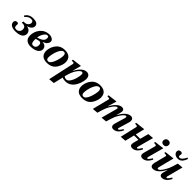

<svg xmlns="http://www.w3.org/2000/svg" viewBox="395 -2500 4493 4493"><g transform="rotate(45 2641.0 -254.0)"><path d="M46 -114C46 -41 102 12 238 12C394 12 473 -46 473 -139C473 -204 422 -259 345 -265V-268C427 -287 481 -342 481 -398C481 -485 399 -502 317 -502C225 -502 163 -465 118 -395L147 -373C193 -436 248 -456 295 -456C334 -456 367 -441 367 -397C367 -353 329 -286 238 -286H209L198 -240H231C309 -240 331 -194 331 -145C331 -84 287 -34 221 -34C169 -34 155 -54 155 -107C155 -117 157 -129 157 -141C157 -160 145 -175 108 -175C73 -175 46 -146 46 -114Z M547 -166C547 -19 659 12 733 12C901 12 993 -57 993 -149C993 -225 926 -260 867 -265V-267C916 -285 942 -301 956 -318C982 -350 995 -366 995 -413C995 -456 937 -502 857 -502C653 -502 547 -319 547 -166ZM696 -173C696 -180 698 -193 698 -201L739 -212C767 -219 780 -225 796 -225C834 -225 858 -203 858 -157C858 -80 821 -46 764 -46C711 -46 696 -95 696 -173ZM699 -247C716 -363 781 -456 838 -456C866 -456 879 -437 879 -408C879 -355 870 -294 699 -247Z M1069 -174C1069 -66 1131 12 1276 12C1402 12 1474 -40 1521 -115C1567 -188 1583 -263 1583 -308C1583 -462 1476 -502 1373 -502C1244 -502 1173 -441 1128 -371C1082 -300 1069 -219 1069 -174ZM1214 -107C1214 -174 1234 -266 1266 -339C1297 -408 1334 -456 1381 -456C1428 -456 1438 -416 1438 -374C1438 -300 1379 -34 1274 -34C1237 -34 1214 -57 1214 -107Z M1589 242 1729 230 1786 -9C1806 3 1841 12 1893 12C2132 12 2202 -286 2202 -374C2202 -452 2166 -502 2090 -502C2003 -502 1918 -429 1841 -286H1837L1894 -497L1889 -502L1660 -473L1653 -440L1712 -434C1731 -432 1733 -417 1727 -391ZM1797 -64C1809 -117 1839 -217 1875 -283C1920 -364 1972 -422 2011 -422C2037 -422 2048 -403 2048 -367C2048 -284 1987 -34 1872 -34C1841 -34 1815 -46 1797 -64Z M2237 -174C2237 -66 2299 12 2444 12C2570 12 2642 -40 2689 -115C2735 -188 2751 -263 2751 -308C2751 -462 2644 -502 2541 -502C2412 -502 2341 -441 2296 -371C2250 -300 2237 -219 2237 -174ZM2382 -107C2382 -174 2402 -266 2434 -339C2465 -408 2502 -456 2549 -456C2596 -456 2606 -416 2606 -374C2606 -300 2547 -34 2442 -34C2405 -34 2382 -57 2382 -107Z M2803 12 2941 0C2970 -102 2988 -156 3010 -212C3040 -287 3130 -422 3177 -422C3201 -422 3206 -409 3197 -374L3092 12L3230 0C3258 -102 3277 -156 3300 -214C3331 -289 3420 -422 3467 -422C3494 -422 3495 -398 3485 -364L3409 -107C3388 -29 3417 12 3476 12C3574 12 3634 -65 3674 -148L3647 -166C3622 -121 3584 -68 3560 -68C3541 -68 3541 -89 3550 -115L3623 -357C3647 -435 3631 -502 3552 -502C3453 -502 3364 -402 3302 -283L3297 -284L3318 -356C3343 -439 3336 -502 3257 -502C3168 -502 3074 -401 3012 -283H3007L3071 -496L3066 -502L2838 -473L2831 -440L2889 -434C2908 -432 2911 -418 2904 -391Z M3726 12 3868 0 3924 -231H4069L4036 -107C4017 -31 4036 12 4105 12C4202 12 4263 -65 4304 -148L4275 -166C4249 -121 4212 -68 4189 -68C4170 -68 4169 -89 4177 -115L4281 -502L4138 -490L4081 -277H3935L3989 -497L3984 -502L3753 -476L3745 -443L3805 -437C3824 -435 3826 -420 3819 -391Z M4490 -632C4490 -587 4523 -559 4571 -559C4622 -559 4657 -592 4657 -647C4657 -696 4621 -720 4577 -720C4518 -720 4490 -675 4490 -632ZM4373 -107C4352 -30 4376 12 4443 12C4540 12 4601 -65 4643 -149L4613 -166C4588 -121 4550 -68 4527 -68C4508 -68 4509 -89 4516 -115L4619 -496L4613 -502L4383 -473L4375 -440L4433 -434C4453 -432 4457 -419 4450 -392Z M4894 -673C4894 -628 4933 -568 5032 -568C5132 -568 5173 -649 5207 -733L5176 -750C5131 -657 5085 -614 5050 -614C5022 -614 5010 -626 5010 -650C5010 -670 5017 -686 5017 -706C5017 -724 4995 -741 4965 -741C4912 -741 4894 -710 4894 -673ZM4713 -443 4772 -437C4791 -435 4795 -421 4787 -391L4720 -133C4699 -53 4707 12 4787 12C4900 12 4983 -94 5046 -210H5050L5019 -96C5001 -28 5029 12 5083 12C5180 12 5241 -65 5282 -148L5253 -166C5227 -121 5190 -68 5167 -68C5148 -68 5147 -89 5155 -115L5256 -502L5114 -490C5085 -388 5069 -335 5047 -285C5011 -199 4929 -68 4882 -68C4854 -68 4853 -91 4863 -128L4957 -497L4952 -502L4721 -476Z"/></g></svg>

Font: Heuristica
Style: Bold Italic
Weight: 700
Italic angle: -13°
Version: Version 1.0.1